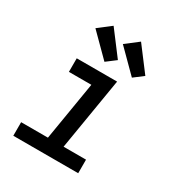

<svg xmlns="http://www.w3.org/2000/svg" viewBox="-182 -905 964 1030"><g transform="rotate(30 300.0 -390.0)"><path d="M51 0V-84H217L277 -446H138V-530H388L314 -84H453V0ZM446 -588 314 -720 392 -780 504 -632ZM276 -588 144 -720 222 -780 334 -632Z"/></g></svg>

Font: Iosevka Curly Slab MdExObl
Style: Regular
Weight: 500
Width: 7
Italic angle: -9°
Monospace: yes
Designer: Belleve Invis
Foundry: Belleve Invis
Version: Version 11.1.0; ttfautohint (v1.8.3)